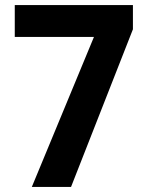

<svg xmlns="http://www.w3.org/2000/svg" viewBox="-20 -734 580 754"><path d="M105 0 349 -589H38V-714H502V-619L259 0Z"/></svg>

Font: Noto Sans Lao SemiCondensed
Style: Bold
Weight: 700
Width: 4
Designer: Monotype Design Team
Foundry: Monotype Imaging Inc.
Version: Version 2.003; ttfautohint (v1.8.4.7-5d5b)